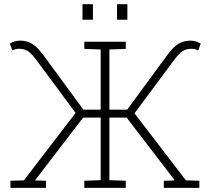

<svg xmlns="http://www.w3.org/2000/svg" viewBox="-20 -914 1029 934"><path d="M30.8 0V-34.7L96.2 -36.6L347.7 -364.7L160.6 -617.2Q133.8 -653.8 115.7 -665.3Q97.7 -676.8 72.8 -676.8Q63.5 -676.8 55.2 -674.6Q46.9 -672.4 40 -668.9L27.8 -701.7Q38.1 -708.5 51 -712.4Q64 -716.3 77.6 -716.3Q98.6 -716.3 116.9 -710Q135.3 -703.6 153.8 -687.5Q172.4 -671.4 194.8 -640.6L385.7 -380.4H469.7V-673.3L390.1 -676.3V-710.9H591.8V-676.3L512.2 -673.3V-380.4H598.6L789.6 -640.6Q823.2 -686.5 848.9 -701.4Q874.5 -716.3 906.7 -716.3Q919.9 -716.3 932.9 -712.4Q945.8 -708.5 956.5 -701.7L944.3 -668.9Q937 -672.4 928.7 -674.6Q920.4 -676.8 911.6 -676.8Q886.2 -676.8 868.2 -665.3Q850.1 -653.8 823.2 -617.2L634.3 -362.8L884.3 -36.6L949.7 -34.7V0H776.9V-34.7L827.6 -36.1L828.6 -38.6L596.2 -341.8H512.2V-37.6L591.8 -34.7V0H390.1V-34.7L469.7 -37.6V-341.8H384.3L151.4 -38.1L152.3 -36.1L203.6 -34.7V0ZM549.3 -817.9V-893.6H599.6V-817.9ZM381.3 -817.9V-893.6H432.1V-817.9Z"/></svg>

Font: Roboto Slab ExtraLight
Style: Regular
Weight: 250
Designer: Google
Version: Version 2.000; ttfautohint (v1.8.1.43-b0c9)